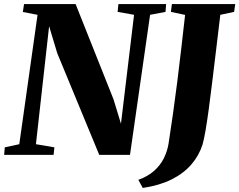

<svg xmlns="http://www.w3.org/2000/svg" viewBox="-34 -763 1178 946"><path d="M-13.5 0 -10.5 -37 61 -52.5 151 -690 78.5 -704 84.5 -743H338.5L525 -274.5L562 -153.5L626.5 -690L545.5 -704.5L549.5 -743H784.5L781.5 -704.5L705.5 -690L606.5 0H455L248 -501L208 -634L143 -52.5L234 -37L230 0ZM669.5 163 647.5 123Q694 106.5 725 79Q756 51.5 773.2 16.8Q790.5 -18 796.5 -55.5Q807.5 -126 818.5 -203.8Q829.5 -281.5 839.8 -363.2Q850 -445 859.5 -527.5Q869 -610 878 -689.5L808 -704.5L813 -743H1125L1119.5 -704.5L1051.5 -690Q1041 -602 1031 -519Q1021 -436 1012 -362Q1003 -288 994.8 -226.8Q986.5 -165.5 978.8 -120.5Q971 -75.5 964 -51Q946.5 4 908.2 48Q870 92 810.5 121.5Q751 151 669.5 163Z"/></svg>

Font: Merriweather 72pt Black
Style: Italic
Weight: 900
Italic angle: -7.8°
Version: Version 2.101